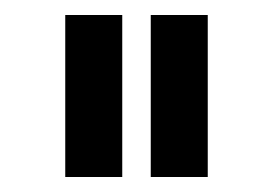

<svg xmlns="http://www.w3.org/2000/svg" viewBox="-20 -738 364 256"><path d="M67 -502V-718H143V-502ZM181 -502V-718H257V-502Z"/></svg>

Font: Raleway Thin Medium
Style: Regular
Weight: 500
Version: Version 4.026